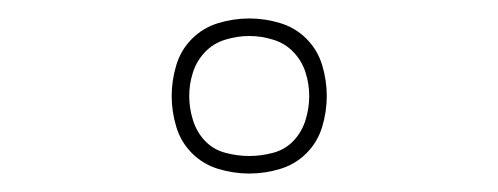

<svg xmlns="http://www.w3.org/2000/svg" viewBox="-20 -764 540 208"><path d="M250 -576Q233 -576 216.5 -581Q200 -586 188 -598Q176 -610 171 -626.5Q166 -643 166 -660Q166 -677 171 -693.5Q176 -710 188 -722Q200 -734 216.5 -739Q233 -744 250 -744Q267 -744 283.5 -739Q300 -734 312 -722Q324 -710 329 -693.5Q334 -677 334 -660Q334 -643 329 -626.5Q324 -610 312 -598Q300 -586 283.5 -581Q267 -576 250 -576ZM250 -595Q263 -595 276 -598.5Q289 -602 298 -611.5Q307 -621 311 -634Q315 -647 315 -660Q315 -673 311 -685.5Q307 -698 298 -707.5Q289 -717 276 -721Q263 -725 250 -725Q237 -725 224 -721Q211 -717 202 -707.5Q193 -698 189 -685.5Q185 -673 185 -660Q185 -647 189 -634Q193 -621 202 -611.5Q211 -602 224 -598.5Q237 -595 250 -595Z"/></svg>

Font: Iosevka Term Curly Thin
Style: Regular
Weight: 100
Designer: Belleve Invis
Foundry: Belleve Invis
Version: Version 32.3.0